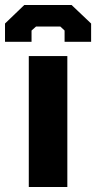

<svg xmlns="http://www.w3.org/2000/svg" viewBox="-45 -747 384 767"><path d="M-25 -580V-653L52 -727H241L319 -653V-580H213V-625L196 -641H99L81 -625V-580ZM70 0V-523H224V0Z"/></svg>

Font: Tomorrow SemiBold
Style: Regular
Weight: 600
Designer: Tony de Marco, Monica Rizzolli
Foundry: Just in Type
Version: Version 2.002